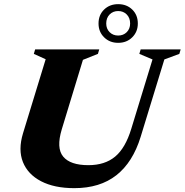

<svg xmlns="http://www.w3.org/2000/svg" viewBox="-20 -914 912 948"><path d="M285 -275.5Q257 -183 292 -140.8Q327 -98.5 416.5 -98.5Q497.5 -98.5 548.2 -140.5Q599 -182.5 628 -277.5L733 -620.5L668 -648L674.5 -670H872L865.5 -648L791.5 -620.5L674.5 -238.5Q636 -113 554.8 -49Q473.5 15 347 15Q248.5 15 183 -19Q117.5 -53 93.2 -113.8Q69 -174.5 93.5 -255.5L205.5 -621.5L147 -648L153.5 -670H470L463.5 -648L389.5 -618.5ZM563.5 -893.5Q605.5 -893.5 633 -866.8Q660.5 -840 660.5 -798Q660.5 -757 633 -729.8Q605.5 -702.5 563.5 -702.5Q521.5 -702.5 494 -729.8Q466.5 -757 466.5 -798Q466.5 -840 494 -866.8Q521.5 -893.5 563.5 -893.5ZM563.5 -738.5Q589 -738.5 605.8 -755.2Q622.5 -772 622.5 -798Q622.5 -825.5 605.8 -842.5Q589 -859.5 563.5 -859.5Q538 -859.5 521.2 -842.5Q504.5 -825.5 504.5 -798Q504.5 -772 521.2 -755.2Q538 -738.5 563.5 -738.5Z"/></svg>

Font: Newsreader 16pt ExtraBold
Style: Italic
Weight: 800
Italic angle: -17°
Designer: Hugues Gentile
Foundry: Production Type
Version: Version 1.003; ttfautohint (v1.8.3)